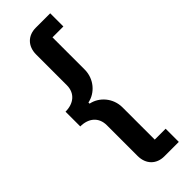

<svg xmlns="http://www.w3.org/2000/svg" viewBox="-293 -785 948 948"><g transform="rotate(-45 181.5 -311.0)"><path d="M310 138V46H234V-179C234 -244 188 -296 132 -307V-315C188 -326 234 -378 234 -443V-668H310V-760H209C155 -760 117 -724 117 -665V-451C117 -394 76 -363 20 -363V-260C76 -260 117 -229 117 -171V43C117 102 155 138 209 138Z"/></g></svg>

Font: Braiins Sans SemiBold
Style: Regular
Weight: 600
Designer: Mike Abbink, Paul van der Laan, Pieter van Rosmalen, Jiri Chlebus, Lubos Buracinsky
Foundry: Bold Monday, Sudetype
Version: Version 1.000;hotconv 1.0.109;makeotfexe 2.5.65596